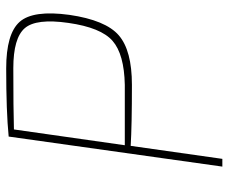

<svg xmlns="http://www.w3.org/2000/svg" viewBox="-79 -659 738 620"><g transform="rotate(-90 290.0 -349.0)"><path d="M62 0 159 -690Q240 -698 379 -698Q491 -698 529.5 -654.5Q568 -611 552 -494Q535 -377 486 -334.5Q437 -292 326 -292Q195 -292 129 -296L87 0ZM131 -315H326Q425 -317 468 -354.5Q511 -392 526 -497Q541 -601 509 -638Q477 -675 380 -675Q248 -675 182 -673Z"/></g></svg>

Font: Exo 2.0 Thin
Style: Italic
Weight: 250
Italic angle: -8°
Designer: Natanael Gama
Version: Version 1.001;PS 001.001;hotconv 1.0.70;makeotf.lib2.5.58329